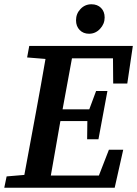

<svg xmlns="http://www.w3.org/2000/svg" viewBox="-25 -879 643 899"><path d="M102 -610 112 -664H597L571 -488H505L504 -606H312L268 -367H393L425 -453H478L436 -227H383L384 -312H258L257 -308Q246 -245 235 -182Q224 -119 213 -57H438L485 -178H552L512 0H-5L6 -53L89 -60L144 -357Q155 -419 166.5 -480.5Q178 -542 188 -603ZM392 -721Q365 -721 348 -738.5Q331 -756 331 -784Q331 -815 352 -837Q373 -859 403 -859Q431 -859 448 -842Q465 -825 465 -797Q465 -767 443.5 -744Q422 -721 392 -721Z"/></svg>

Font: Source Serif 4 SmText Semibold
Style: Italic
Weight: 600
Italic angle: -12°
Designer: Frank Grießhammer
Foundry: Adobe
Version: Version 4.005;hotconv 1.1.0;makeotfexe 2.6.0